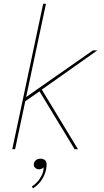

<svg xmlns="http://www.w3.org/2000/svg" viewBox="-20 -802 558 1032"><path d="M46 0 212 -781.5H227L118.5 -271L112 -274.5L479 -531H503L197 -315L201 -326.5L399 0H381L190 -315L196 -313.5L109.5 -253.5L117.5 -265.5L61 0ZM190 108Q178.5 108 170 100.8Q161.5 93.5 161.5 82.5Q161.5 70.5 171 60.8Q180.5 51 197 51Q210.5 51 220.5 58Q230.5 65 230.5 81Q230.5 107.5 221 132.2Q211.5 157 195 177.2Q178.5 197.5 157 210.5L151.5 199.5Q165.5 192 180 176.2Q194.5 160.5 204.5 140Q214.5 119.5 214.5 97Q212.5 101 205.2 104.5Q198 108 190 108Z"/></svg>

Font: Epilogue Thin
Style: Italic
Weight: 250
Italic angle: -12°
Designer: Tyler Finck
Foundry: Etcetera Type Co
Version: Version 2.112